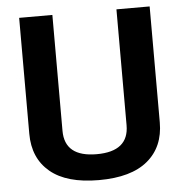

<svg xmlns="http://www.w3.org/2000/svg" viewBox="-51 -750 777 812"><g transform="rotate(-5 337.0 -343.5)"><path d="M60 -208V-700H201V-208Q201 -97 337 -97Q473 -97 473 -208V-700H614V-208Q614 -104 544 -45.5Q474 13 337 13Q200 13 130 -45.5Q60 -104 60 -208Z"/></g></svg>

Font: KoHo
Style: Bold
Weight: 700
Designer: Cadson Demak & Katatrad Team
Foundry: Cadson Demak Co.,Ltd.
Version: Version 1.000; ttfautohint (v1.6)